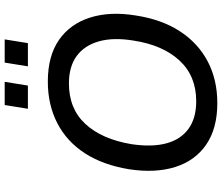

<svg xmlns="http://www.w3.org/2000/svg" viewBox="-84 -854 947 819"><g transform="rotate(-90 389.5 -444.5)"><path d="M77 -367Q95 -478 145 -555.5Q195 -633 273.5 -673.5Q352 -714 451 -714Q560 -714 628.5 -666.5Q697 -619 724 -534Q751 -449 733 -339Q716 -228 665.5 -150.5Q615 -73 537 -32Q459 9 359 9Q251 9 182 -38.5Q113 -86 86.5 -171Q60 -256 77 -367ZM184 -357Q171 -270 187.5 -208.5Q204 -147 249.5 -114Q295 -81 367 -81Q475 -81 541 -152.5Q607 -224 626 -349Q640 -435 622.5 -496.5Q605 -558 560 -591Q515 -624 443 -624Q335 -624 270 -553.5Q205 -483 184 -357ZM516 -799 532 -898H631L615 -799ZM335 -799 351 -898H450L434 -799Z"/></g></svg>

Font: Mulish ExtraLight SemiBold
Style: Italic
Weight: 600
Italic angle: -9°
Version: Version 3.603